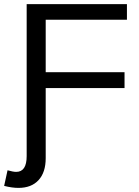

<svg xmlns="http://www.w3.org/2000/svg" viewBox="-48 -708 679 936"><path d="M570.8 -611.8H174.8V-356H559.1V-278.8H174.8V63Q174.8 132.3 139.9 170.2Q105 208 42 208Q10.7 208 -27.8 198.2L-11.2 122.1Q16.1 129.9 30.8 129.9Q82 129.9 82 53.2V-688H570.8Z"/></svg>

Font: Libra Sans Modern
Style: Regular
Weight: 400
Foundry: Stefan Peev, Context Ltd
Version: Version 1.000